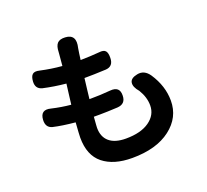

<svg xmlns="http://www.w3.org/2000/svg" viewBox="-139 -963 1279 1184"><g transform="rotate(-20 500.0 -371.5)"><path d="M788.1 -22.5Q695.3 48.8 536.1 48.8Q415 48.8 345.7 -6.8Q276.4 -62.5 276.4 -178.7Q276.4 -197.3 282.2 -277.3Q198.2 -285.2 138.7 -298.8Q95.7 -309.6 98.6 -360.4Q102.5 -426.8 168.9 -409.2Q231.4 -394.5 293.9 -388.7Q296.9 -411.1 302.2 -456.1Q307.6 -501 310.5 -521.5Q231.4 -529.3 162.1 -544.9Q118.2 -555.7 121.1 -603.5Q123 -636.7 137.2 -648.9Q151.4 -661.1 182.6 -653.3Q252.9 -637.7 324.2 -631.8Q324.2 -632.8 331.1 -710Q331.1 -711.9 331.5 -715.8Q332 -719.7 332 -721.7Q333 -759.8 348.6 -776.9Q364.3 -793.9 400.4 -792Q474.6 -788.1 453.1 -702.1Q451.2 -693.4 447.8 -668Q444.3 -642.6 442.4 -627.9Q509.8 -628.9 565.4 -633.8Q596.7 -637.7 608.4 -624Q620.1 -610.4 619.1 -577.1Q618.2 -523.4 569.3 -519.5Q485.4 -515.6 426.8 -515.6Q423.8 -492.2 418.5 -447.3Q413.1 -402.3 411.1 -382.8H418Q481.4 -382.8 548.8 -388.7Q581.1 -391.6 596.7 -377.9Q612.3 -364.3 611.3 -333Q610.4 -279.3 556.6 -275.4Q480.5 -271.5 438.5 -271.5H399.4Q398.4 -260.7 397.5 -245.1Q396.5 -229.5 395.5 -218.8Q394.5 -208 394.5 -200.2Q394.5 -140.6 431.6 -108.9Q468.8 -77.1 540 -77.1Q638.7 -77.1 694.3 -116.7Q750 -156.2 750 -218.8Q750 -272.5 717.8 -325.2Q686.5 -361.3 690.9 -389.2Q695.3 -417 740.2 -425.8Q788.1 -435.5 820.3 -388.7Q879.9 -298.8 879.9 -203.1Q879.9 -92.8 788.1 -22.5Z"/></g></svg>

Font: GenSenMaruGothic TW TTF Bold
Style: Regular
Weight: 700
Version: Version 1.301